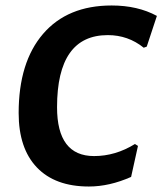

<svg xmlns="http://www.w3.org/2000/svg" viewBox="-20 -671 592 700"><path d="M387 -651Q482 -651 552 -613L515 -501L504 -497Q447 -543 373 -543Q188 -543 188 -280Q188 -102 323 -102Q401 -102 472 -146L483 -139L458 -26Q379 9 304 9Q181 9 114.5 -60.5Q48 -130 48 -259Q48 -444 137 -547.5Q226 -651 387 -651Z"/></svg>

Font: Alegreya Sans
Style: Bold Italic
Weight: 700
Italic angle: -7°
Designer: Juan Pablo del Peral
Foundry: Huerta Tipografica
Version: Version 2.007